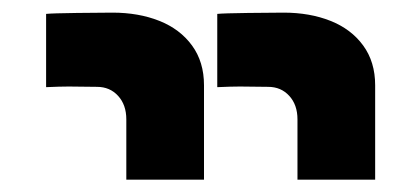

<svg xmlns="http://www.w3.org/2000/svg" viewBox="-20 -629 640 304"><path d="M429 -609Q411.5 -609 372.8 -608.5Q334 -608 324 -607V-491Q346 -492 360 -492L404.5 -491.5Q425 -491.5 438 -477.2Q451 -463 451 -440V-344.5H574V-494Q574 -531 555 -557Q536 -583 503.2 -596Q470.5 -609 429 -609ZM158 -609Q140.5 -609 101.8 -608.5Q63 -608 53 -607V-491Q75 -492 89 -492L133.5 -491.5Q154 -491.5 167 -477.2Q180 -463 180 -440V-344.5H303V-494Q303 -531 284 -557Q265 -583 232.2 -596Q199.5 -609 158 -609Z"/></svg>

Font: JuliaMono Black
Style: Regular
Weight: 900
Monospace: yes
Designer: cormullion
Foundry: corm
Version: Version 0.054; ttfautohint (v1.8.4)